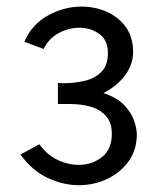

<svg xmlns="http://www.w3.org/2000/svg" viewBox="-20 -703 496 581"><path d="M218.3 -142.6Q171.4 -142.6 124.3 -164.6Q77.1 -186.5 42 -235.4L99.1 -266.6Q121.1 -235.4 153.1 -219.7Q185.1 -204.1 218.8 -204.1Q258.3 -204.1 288.3 -227.5Q318.4 -251 318.4 -297.9Q318.4 -333 300 -352.8Q281.7 -372.6 253.2 -380.4Q224.6 -388.2 193.4 -388.2H155.3V-452.1Q159.2 -451.7 163.8 -451.4Q168.5 -451.2 172.9 -451.2Q207 -451.2 237.5 -458.7Q268.1 -466.3 287.4 -486.1Q306.6 -505.9 306.6 -542.5Q306.6 -581.5 280.5 -600.3Q254.4 -619.1 220.2 -619.1Q188 -619.1 157.5 -602.8Q127 -586.4 112.3 -554.7L53.7 -576.7Q77.1 -630.4 126 -656.7Q174.8 -683.1 226.6 -683.1Q266.6 -683.1 302.2 -667.7Q337.9 -652.3 360.4 -621.6Q382.8 -590.8 382.8 -545.4Q382.8 -508.8 359.1 -476.1Q335.4 -443.4 293 -421.4Q334.5 -407.7 356.2 -384.5Q377.9 -361.3 386 -337.4Q394 -313.5 394 -296.4Q394 -250 369.4 -215.3Q344.7 -180.7 304.7 -161.6Q264.6 -142.6 218.3 -142.6Z"/></svg>

Font: Shanti
Style: Regular
Weight: 400
Designer: Vernon Adams
Foundry: Vernon Adams
Version: Version 1.100; ttfautohint (v1.8.4)